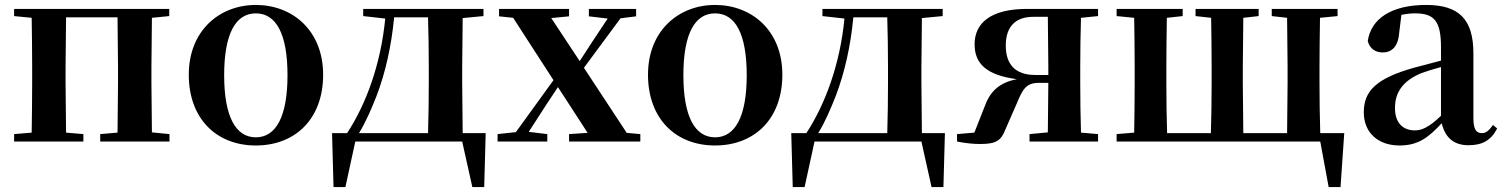

<svg xmlns="http://www.w3.org/2000/svg" viewBox="-20 -572 6074 776"><path d="M37 -507 108 -500C109 -442 110 -357 110 -301V-235C110 -179 109 -94 108 -36L37 -30V0H317V-30L247 -36L245 -235V-301L247 -502H455L457 -301V-235L455 -36L385 -30V0H665V-30L594 -37L592 -235V-301L594 -500L664 -507V-536H37Z M1014 16C1172 16 1286 -90 1286 -270C1286 -449 1162 -552 1014 -552C867 -552 743 -448 743 -270C743 -92 855 16 1014 16ZM1014 -17C933 -17 886 -100 886 -268C886 -437 933 -518 1014 -518C1095 -518 1142 -437 1142 -268C1142 -100 1095 -17 1014 -17Z M1448 -507 1537 -497C1519 -312 1460 -152 1383 -34H1322L1328 184H1376L1416 0H1848L1889 184H1937L1943 -34H1850L1848 -235V-301L1850 -499L1934 -507V-536H1448ZM1710 -34H1431C1458 -78 1480 -129 1501 -182C1538 -278 1562 -387 1573 -502H1710C1712 -445 1713 -357 1713 -301V-235C1713 -178 1712 -91 1710 -34Z M2360 -506 2436 -497 2371 -399 2323 -325 2208 -499 2280 -506V-536H1997V-506L2054 -500L2217 -248L2065 -38L1991 -30V0H2192V-30L2117 -39L2186 -146L2235 -220L2355 -35L2280 -30V0H2568V-30L2513 -35L2340 -298L2488 -498L2551 -506V-536H2360Z M2870 16C3028 16 3142 -90 3142 -270C3142 -449 3018 -552 2870 -552C2723 -552 2599 -448 2599 -270C2599 -92 2711 16 2870 16ZM2870 -17C2789 -17 2742 -100 2742 -268C2742 -437 2789 -518 2870 -518C2951 -518 2998 -437 2998 -268C2998 -100 2951 -17 2870 -17Z M3304 -507 3393 -497C3375 -312 3316 -152 3239 -34H3178L3184 184H3232L3272 0H3704L3745 184H3793L3799 -34H3706L3704 -235V-301L3706 -499L3790 -507V-536H3304ZM3566 -34H3287C3314 -78 3336 -129 3357 -182C3394 -278 3418 -387 3429 -502H3566C3568 -445 3569 -357 3569 -301V-235C3569 -178 3568 -91 3566 -34Z M4141 0H4418V-30L4349 -36C4347 -94 4346 -179 4346 -235V-301C4346 -357 4347 -443 4349 -500L4418 -507V-536H4131C3983 -536 3919 -478 3919 -393C3919 -314 3968 -268 4090 -252C4018 -238 3981 -202 3959 -140L3918 -36L3848 -30V0C3883 7 3913 10 3943 10C4009 10 4027 -6 4044 -50L4090 -155C4112 -208 4126 -237 4177 -237H4217L4215 -37L4141 -30ZM4217 -269H4164C4084 -269 4045 -311 4045 -388C4045 -466 4086 -504 4156 -504H4215L4217 -301Z M4493 0H5316L5350 184H5398L5413 -34H5316C5314 -91 5313 -178 5313 -235V-301C5313 -356 5314 -442 5315 -500L5386 -507V-536H5120V-507L5182 -500L5184 -301V-235L5182 -34H5005L5003 -235V-301L5005 -500L5067 -507V-536H4812V-507L4875 -500C4876 -443 4877 -357 4877 -301V-235C4877 -178 4876 -91 4874 -34H4697C4695 -91 4694 -178 4694 -235V-301C4694 -356 4695 -442 4696 -500L4760 -507V-536H4493V-507L4564 -500C4565 -442 4566 -357 4566 -301V-235C4566 -179 4565 -94 4564 -36L4493 -30Z M5915 15C5971 15 6007 -5 6031 -53L6014 -67C5996 -41 5984 -34 5969 -34C5947 -34 5935 -48 5935 -95V-356C5935 -494 5877 -552 5744 -552C5603 -552 5521 -496 5508 -406C5516 -376 5538 -360 5569 -360C5603 -360 5631 -382 5635 -439L5644 -512C5664 -516 5681 -518 5699 -518C5776 -518 5804 -488 5804 -381V-327L5694 -298C5542 -255 5492 -204 5492 -118C5492 -34 5552 16 5636 16C5712 16 5753 -16 5807 -74C5820 -18 5854 15 5915 15ZM5804 -104C5755 -57 5726 -45 5699 -45C5650 -45 5618 -75 5618 -136C5618 -203 5655 -248 5726 -277C5746 -284 5774 -293 5804 -301Z"/></svg>

Font: Noto Serif JP
Style: Bold
Weight: 700
Designer: Ryoko NISHIZUKA 西塚涼子 (kana & ideographs); Frank Grießhammer (Latin, Greek & Cyrillic); Wenlong ZHANG 张文龙 (bopomofo); San
Foundry: Adobe
Version: Version 2.001;hotconv 1.1.0;makeotfexe 2.6.0